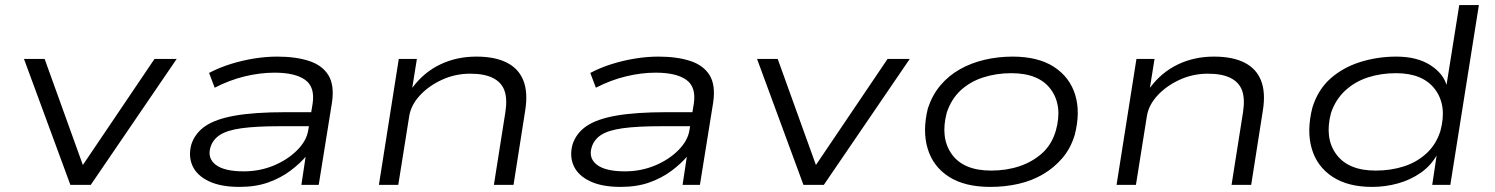

<svg xmlns="http://www.w3.org/2000/svg" viewBox="-20 -725 5865 753"><path d="M256 0 74 -494H155L306 -75H303L586 -494H673L336 0Z M919 8Q846 8 799.5 -14Q753 -36 735.5 -73.5Q718 -111 730 -157Q744 -202 784.5 -230Q825 -258 901.5 -271.5Q978 -285 1099 -285H1219L1210 -230H1078Q984 -230 927 -222Q870 -214 842 -195.5Q814 -177 805 -146Q793 -104 826.5 -78.5Q860 -53 936 -53Q999 -53 1054 -76Q1109 -99 1146 -136.5Q1183 -174 1189 -215L1206 -318Q1216 -384 1176.5 -412Q1137 -440 1057 -440Q1000 -440 940 -425.5Q880 -411 822 -381L800 -439Q840 -460 885 -474Q930 -488 976.5 -495.5Q1023 -503 1067 -503Q1140 -503 1192 -486Q1244 -469 1268 -430Q1292 -391 1282 -323L1230 0H1162L1179 -113L1182 -114Q1157 -84 1119 -55.5Q1081 -27 1032 -9.5Q983 8 919 8Z M1466 0 1544 -494H1615L1597 -382H1598Q1643 -442 1707 -472.5Q1771 -503 1848 -503Q1921 -503 1967.5 -479.5Q2014 -456 2032.5 -409.5Q2051 -363 2040 -293L1994 0H1917L1962 -285Q1970 -337 1958.5 -369.5Q1947 -402 1913.5 -419Q1880 -436 1824 -436Q1765 -436 1713 -412Q1661 -388 1626.5 -350.5Q1592 -313 1585 -270L1542 0Z M2414 8Q2341 8 2294.5 -14Q2248 -36 2230.5 -73.5Q2213 -111 2225 -157Q2239 -202 2279.5 -230Q2320 -258 2396.5 -271.5Q2473 -285 2594 -285H2714L2705 -230H2573Q2479 -230 2422 -222Q2365 -214 2337 -195.5Q2309 -177 2300 -146Q2288 -104 2321.5 -78.5Q2355 -53 2431 -53Q2494 -53 2549 -76Q2604 -99 2641 -136.5Q2678 -174 2684 -215L2701 -318Q2711 -384 2671.5 -412Q2632 -440 2552 -440Q2495 -440 2435 -425.5Q2375 -411 2317 -381L2295 -439Q2335 -460 2380 -474Q2425 -488 2471.5 -495.5Q2518 -503 2562 -503Q2635 -503 2687 -486Q2739 -469 2763 -430Q2787 -391 2777 -323L2725 0H2657L2674 -113L2677 -114Q2652 -84 2614 -55.5Q2576 -27 2527 -9.5Q2478 8 2414 8Z M3131 0 2949 -494H3030L3181 -75H3178L3461 -494H3548L3211 0Z M3864 8Q3764 8 3702 -31.5Q3640 -71 3618.5 -141Q3597 -211 3619 -300Q3636 -352 3668 -390Q3700 -428 3744 -453Q3788 -478 3841 -490.5Q3894 -503 3951 -503Q4051 -503 4113 -463Q4175 -423 4196.5 -354Q4218 -285 4195 -196Q4179 -143 4146.5 -105Q4114 -67 4070.5 -41.5Q4027 -16 3974.5 -4Q3922 8 3864 8ZM3867 -56Q3927 -56 3978 -73Q4029 -90 4067 -124Q4105 -158 4121 -213Q4148 -310 4101.5 -374Q4055 -438 3946 -438Q3888 -438 3836.5 -421.5Q3785 -405 3748 -371Q3711 -337 3693 -283Q3667 -184 3713 -120Q3759 -56 3867 -56Z M4359 0 4437 -494H4508L4490 -382H4491Q4536 -442 4600 -472.5Q4664 -503 4741 -503Q4814 -503 4860.5 -479.5Q4907 -456 4925.5 -409.5Q4944 -363 4933 -293L4887 0H4810L4855 -285Q4863 -337 4851.5 -369.5Q4840 -402 4806.5 -419Q4773 -436 4717 -436Q4658 -436 4606 -412Q4554 -388 4519.5 -350.5Q4485 -313 4478 -270L4435 0Z M5361 8Q5266 8 5205.5 -32Q5145 -72 5124.5 -142Q5104 -212 5127 -303Q5149 -374 5198.5 -417.5Q5248 -461 5315.5 -482Q5383 -503 5456 -503Q5538 -503 5590.5 -469Q5643 -435 5655 -385H5652L5703 -705H5780L5668 0H5597L5615 -120H5617Q5593 -76 5552 -47.5Q5511 -19 5462 -5.5Q5413 8 5361 8ZM5375 -56Q5435 -56 5486 -72.5Q5537 -89 5574.5 -123.5Q5612 -158 5629 -211Q5656 -310 5608.5 -374Q5561 -438 5455 -438Q5396 -438 5345 -421.5Q5294 -405 5256 -370Q5218 -335 5200 -282Q5174 -183 5221 -119.5Q5268 -56 5375 -56Z"/></svg>

Font: Nunito Sans 7pt Expanded Light
Style: Italic
Weight: 300
Width: 7
Italic angle: -9°
Designer: Vernon Adams
Foundry: Vernon Adams
Version: Version 3.101;gftools[0.9.27]